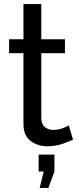

<svg xmlns="http://www.w3.org/2000/svg" viewBox="-20 -716 392 949"><path d="M176 213 196 132H171V48H249V132L219 213ZM341 -26Q333 -22 320 -16.5Q307 -11 290.5 -5.5Q274 0 254.5 3.5Q235 7 214 7Q166 7 131 -19.5Q96 -46 96 -102V-453H25V-522H96V-696H184V-522H301V-453H184V-129Q186 -100 203 -87Q220 -74 243 -74Q269 -74 290.5 -82.5Q312 -91 320 -96Z"/></svg>

Font: IngvarSans
Style: Regular
Weight: 500
Version: Version 3.000